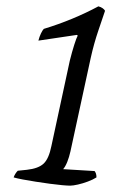

<svg xmlns="http://www.w3.org/2000/svg" viewBox="-20 -585 426 605"><path d="M201 0Q193 0 176 -1.5Q159 -3 137 -6Q115 -9 92.5 -12.5Q70 -16 51.5 -19.5Q33 -23 23 -26Q25 -32 28.5 -37.5Q32 -43 36 -47L65 -50Q101 -54 117.5 -69.5Q134 -85 142 -125L200 -394Q207 -422 214 -444Q221 -466 225 -473L222 -475L101 -457Q104 -469 109 -479.5Q114 -490 118 -494Q164 -508 207.5 -526Q251 -544 290 -565Q298 -563 303.5 -559Q309 -555 311 -551Q304 -530 290 -489Q276 -448 266 -403L202 -108Q198 -90 192 -75Q186 -60 179 -52L278 -46Q280 -44 282 -39Q284 -34 284 -26Q273 -19 257 -13Q241 -7 225.5 -3.5Q210 0 201 0Z"/></svg>

Font: Texturina Medium 12pt ExtraLight
Style: Italic
Weight: 250
Italic angle: -11°
Version: Version 1.002